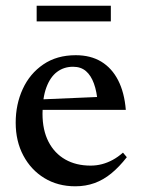

<svg xmlns="http://www.w3.org/2000/svg" viewBox="-20 -642 494 673"><path d="M245.5 -448.5Q297.5 -448.5 334.8 -426Q372 -403.5 394 -360.8Q416 -318 421 -257H109.5L110.5 -293L367 -304L322.5 -281.5Q319.5 -321 309.2 -349.2Q299 -377.5 281.2 -392.8Q263.5 -408 236 -408Q204 -408 180 -390Q156 -372 142.5 -335.5Q129 -299 129 -243.5Q129 -186 150 -145.2Q171 -104.5 208.8 -83Q246.5 -61.5 297.5 -61.5Q318 -61.5 337.2 -66.5Q356.5 -71.5 375 -81.5Q393.5 -91.5 411 -107L424.5 -91Q398 -57 370.2 -34.2Q342.5 -11.5 311.2 -0.2Q280 11 244 11Q182.5 11 135.5 -17.8Q88.5 -46.5 61.8 -96.8Q35 -147 35 -212Q35 -276.5 59.8 -330.2Q84.5 -384 131.8 -416.2Q179 -448.5 245.5 -448.5ZM108.5 -567V-622H368.5V-567Z"/></svg>

Font: Newsreader 24pt Medium
Style: Regular
Weight: 500
Designer: Hugues Gentile
Foundry: Production Type
Version: Version 1.003